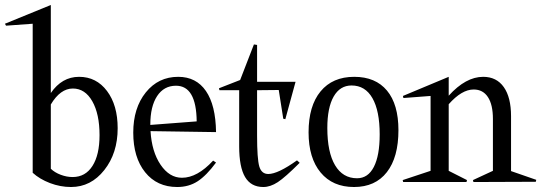

<svg xmlns="http://www.w3.org/2000/svg" viewBox="-93 -730 2179 770"><path d="M110.8 -53.2Q126.5 -38.1 150.4 -29.1Q174.3 -20 198.2 -20Q249.5 -20 277.8 -64.5Q306.2 -108.9 306.2 -188Q306.2 -272.9 277.1 -324Q248 -375 199.2 -375Q148.9 -375 110.8 -311ZM-73.2 -634.8 110.8 -710V-356.9Q155.3 -421.9 224.1 -421.9Q293.5 -421.9 336.2 -365Q378.9 -308.1 378.9 -215.8Q378.9 -115.7 325.2 -47.9Q271.5 20 191.9 20Q148.9 20 107.4 4.2Q65.9 -11.7 38.1 -37.1V-634.8L-68.8 -627Z M695.8 -243.2Q694.3 -386.2 612.8 -386.2Q564.5 -386.2 537.1 -344.7Q509.8 -303.2 509.8 -230V-229ZM441.4 -198.2Q441.4 -296.9 491.7 -359.4Q542 -421.9 621.6 -421.9Q693.8 -421.9 732.9 -365Q772 -308.1 773.4 -200.2L510.7 -204.1Q515.6 -121.6 551 -69.3Q586.4 -17.1 636.7 -17.1Q698.2 -17.1 761.7 -85.9L773.4 -78.1Q734.9 -25.9 699.5 -2.9Q664.1 20 617.7 20Q536.6 20 489 -39.3Q441.4 -98.6 441.4 -198.2Z M785.2 -376 870.1 -409.2 925.3 -551.8 938 -549.8V-401.9H1092.3L1051.3 -252L1043 -253.9L1024.9 -369.1L938 -368.2V-187Q938 -93.3 946.8 -62.7Q955.6 -32.2 982.9 -32.2Q1021.5 -32.2 1098.1 -86.9L1108.9 -77.1Q1050.8 -19 1021 0.5Q991.2 20 962.9 20Q913.6 20 889.9 -20Q866.2 -60.1 866.2 -143.1V-368.2H787.1Z M1144.5 -199.2Q1144.5 -305.2 1192.6 -363.5Q1240.7 -421.9 1327.6 -421.9Q1413.1 -421.9 1459 -366.7Q1504.9 -311.5 1504.9 -208Q1504.9 -99.1 1458.5 -39.6Q1412.1 20 1326.7 20Q1241.2 20 1192.9 -38.1Q1144.5 -96.2 1144.5 -199.2ZM1219.7 -216.8Q1219.7 -119.6 1250.7 -67.4Q1281.7 -15.1 1338.9 -15.1Q1382.8 -15.1 1406.2 -60.5Q1429.7 -106 1429.7 -190.9Q1429.7 -285.6 1400.6 -336.4Q1371.6 -387.2 1316.9 -387.2Q1270.5 -387.2 1245.1 -342.8Q1219.7 -298.3 1219.7 -216.8Z M1524.9 -336.9 1522.9 -345.2 1706.5 -421.9V-346.2Q1774.9 -421.9 1844.7 -421.9Q1898.4 -421.9 1927.5 -380.6Q1956.5 -339.4 1956.5 -264.2V-43.9L2057.6 -8.8L2055.7 -1L1805.7 0L1803.7 -7.8L1883.8 -44.9V-252.9Q1883.8 -310.1 1863.8 -340.6Q1843.8 -371.1 1806.6 -371.1Q1758.8 -371.1 1706.5 -312V-44.9L1779.8 -7.8L1777.8 0H1523.9L1522 -7.8L1633.8 -44.9V-345.2Z"/></svg>

Font: Halibut Cnd
Style: Regular
Weight: 400
Width: 3
Designer: Matteo Maggi
Foundry: Collletttivo
Version: Version 3.080 | FøM Fix